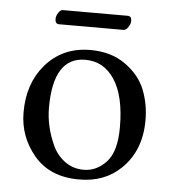

<svg xmlns="http://www.w3.org/2000/svg" viewBox="-46 -611 596 663"><g transform="rotate(5 252.0 -279.0)"><path d="M359.9 -518.1H136.2Q123 -518.1 123 -536.1Q123 -545.9 130.1 -556.9Q137.2 -567.9 145 -567.9H370.1Q384.3 -567.9 383.8 -550.8Q383.8 -541 376.2 -529.5Q368.7 -518.1 359.9 -518.1ZM41 -205.1Q41 -304.2 96.2 -369.1Q155.8 -439 252.9 -439Q324.7 -439 374.3 -403.6Q423.8 -368.2 443.4 -319.1Q462.9 -270 462.9 -213.9Q462.9 -109.4 397.9 -45.9Q340.8 10.3 251 9.8Q150.9 9.8 95.9 -55.2Q41 -120.1 41 -205.1ZM237.8 -403.8Q127 -403.8 127 -228Q127 -195.8 134.5 -162.8Q142.1 -129.9 157 -97.9Q171.9 -65.9 200 -45.4Q228 -24.9 265.1 -24.9Q309.1 -24.9 343 -61Q377 -97.2 377 -182.1Q377 -289.1 339.8 -346.4Q302.7 -403.8 237.8 -403.8Z"/></g></svg>

Font: Linux Libertine Capitals
Style: Small Caps
Weight: 400
Designer: Philipp H. Poll
Foundry: Philipp H. Poll
Version: Version 5.1.3